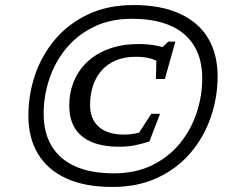

<svg xmlns="http://www.w3.org/2000/svg" viewBox="-20 -731 914 761"><path d="M472.5 -197.5Q493.5 -197.5 516 -201.8Q538.5 -206 562 -216L512.5 -176L579.5 -280H614.5L572 -170Q541.5 -160.5 514 -155Q486.5 -149.5 452 -149.5Q388.5 -149.5 344.2 -167.8Q300 -186 277.2 -222.5Q254.5 -259 254.5 -312Q254.5 -364.5 273.2 -409.5Q292 -454.5 327.5 -487.2Q363 -520 414.2 -538.2Q465.5 -556.5 530 -556.5Q563 -556.5 592 -551.5Q621 -546.5 643.5 -537.5L611 -531L647 -566H675L633.5 -418H598L600.5 -521L619.5 -479Q599 -493 575.2 -499.5Q551.5 -506 518 -506Q473.5 -506 439.5 -491.8Q405.5 -477.5 382.8 -451.8Q360 -426 348.5 -391Q337 -356 337 -314.5Q337 -259 371.8 -228.2Q406.5 -197.5 472.5 -197.5ZM431 -44Q518 -44 583.8 -76.5Q649.5 -109 693.5 -163.2Q737.5 -217.5 759.5 -284.2Q781.5 -351 781.5 -420.5Q781.5 -496.5 749.5 -549.2Q717.5 -602 655.8 -629.2Q594 -656.5 503.5 -656.5Q416.5 -656.5 351 -624.2Q285.5 -592 241.2 -537.8Q197 -483.5 175 -416.5Q153 -349.5 153 -280Q153 -204.5 185 -151.8Q217 -99 278.8 -71.5Q340.5 -44 431 -44ZM509 -711Q617.5 -711 691.8 -677.2Q766 -643.5 804.2 -580.5Q842.5 -517.5 842.5 -428.5Q842.5 -345 815.5 -266.5Q788.5 -188 735.8 -125.8Q683 -63.5 605.2 -26.8Q527.5 10 425.5 10Q317 10 243 -23.8Q169 -57.5 130.8 -120.8Q92.5 -184 92.5 -272.5Q92.5 -356.5 119.2 -434.8Q146 -513 198.8 -575.2Q251.5 -637.5 329.5 -674.2Q407.5 -711 509 -711Z"/></svg>

Font: Newsreader 8pt
Style: Italic
Weight: 400
Italic angle: -17°
Version: Version 1.003